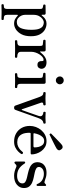

<svg xmlns="http://www.w3.org/2000/svg" viewBox="868 -1592 912 2689"><g transform="rotate(90 1324.5 -247.0)"><path d="M52 189Q38 189 38 173Q38 157 52 157Q87 157 96 145Q105 133 105 106V-347Q105 -371 100.5 -379Q96 -387 83 -390Q77 -392 68.5 -393.5Q60 -395 55 -396Q42 -397 42 -412Q42 -418 45.5 -423Q49 -428 56 -428Q59 -428 73.5 -428.5Q88 -429 107 -429Q126 -429 142 -429.5Q158 -430 163 -430Q186 -430 186 -409V-380Q186 -374 189.5 -373Q193 -372 197 -377Q205 -387 219.5 -402.5Q234 -418 257 -430Q280 -442 311 -442Q353 -442 393.5 -420Q434 -398 460.5 -349.5Q487 -301 487 -223Q487 -143 459 -90.5Q431 -38 391 -13Q351 12 313 12Q270 12 244 -4Q218 -20 200 -37Q193 -43 190 -40.5Q187 -38 187 -33V108Q187 136 199.5 146.5Q212 157 246 157Q260 157 260 173Q260 189 246 189Q239 189 221.5 188.5Q204 188 183 187.5Q162 187 146 187Q122 187 92.5 188Q63 189 52 189ZM288 -26Q349 -26 373 -81.5Q397 -137 397 -229Q397 -306 381 -343Q365 -380 341.5 -392Q318 -404 295 -404Q271 -404 246 -386.5Q221 -369 204 -336.5Q187 -304 187 -259V-139Q187 -114 199.5 -87.5Q212 -61 234.5 -43.5Q257 -26 288 -26Z M555 0Q542 0 542 -16Q542 -32 555 -32Q593 -32 608 -43Q623 -54 623 -82V-347Q623 -367 619 -378Q615 -389 603 -390Q595 -391 575.5 -393Q556 -395 549 -396Q536 -397 536 -412Q536 -427 550 -429Q553 -429 571 -429Q589 -429 611.5 -429.5Q634 -430 653 -430Q672 -430 678 -430Q700 -430 700 -407V-355Q700 -352 703 -351Q706 -350 709 -354Q725 -374 745.5 -394Q766 -414 792 -428Q818 -442 849 -442Q896 -442 919.5 -422Q943 -402 943 -370Q943 -352 929.5 -333.5Q916 -315 889 -315Q858 -315 847 -331Q836 -347 836 -358Q836 -361 836 -367Q836 -384 833.5 -392.5Q831 -401 816 -401Q797 -401 777.5 -385Q758 -369 741.5 -343.5Q725 -318 715 -288Q705 -258 705 -230V-84Q705 -55 723.5 -43.5Q742 -32 775 -32Q789 -32 789 -16Q789 0 775 0Q765 0 739.5 -1Q714 -2 664 -2Q622 -2 594 -1Q566 0 555 0Z M1018 0Q1004 0 1004 -16Q1004 -32 1018 -32Q1053 -32 1062 -44Q1071 -56 1071 -83V-347Q1071 -372 1066 -380.5Q1061 -389 1048 -390Q1041 -392 1029 -393Q1017 -394 1011 -395Q998 -398 998 -412Q998 -418 1002 -423Q1006 -428 1012 -428Q1015 -428 1031.5 -428.5Q1048 -429 1069 -429Q1090 -429 1107.5 -429.5Q1125 -430 1130 -430Q1153 -430 1153 -406V-83Q1153 -56 1161.5 -44Q1170 -32 1199 -32Q1213 -32 1213 -16Q1213 0 1199 0Q1189 0 1162 -1Q1135 -2 1112 -2Q1088 -2 1058.5 -1Q1029 0 1018 0ZM1105 -573Q1082 -573 1066 -589.5Q1050 -606 1050 -628Q1050 -651 1066 -667Q1082 -683 1105 -683Q1128 -683 1144 -667Q1160 -651 1160 -628Q1160 -606 1144 -589.5Q1128 -573 1105 -573Z M1489 12Q1473 12 1466.5 6.5Q1460 1 1457 -9Q1455 -17 1445.5 -42.5Q1436 -68 1423.5 -103.5Q1411 -139 1396.5 -178.5Q1382 -218 1369.5 -254Q1357 -290 1348 -315Q1339 -340 1336 -347Q1326 -373 1314 -385Q1302 -397 1282 -397Q1275 -397 1271.5 -402Q1268 -407 1268 -414Q1268 -420 1271.5 -425Q1275 -430 1282 -430Q1292 -430 1312 -428.5Q1332 -427 1356 -427Q1379 -427 1405.5 -428.5Q1432 -430 1442 -430Q1449 -430 1452.5 -425Q1456 -420 1456 -414Q1456 -407 1452.5 -402Q1449 -397 1442 -397Q1424 -397 1418.5 -388.5Q1413 -380 1417 -367Q1419 -360 1429 -332Q1439 -304 1452 -266.5Q1465 -229 1477.5 -192Q1490 -155 1499 -129.5Q1508 -104 1509 -100Q1511 -94 1515.5 -94.5Q1520 -95 1521 -99Q1524 -107 1532.5 -130.5Q1541 -154 1552 -185Q1563 -216 1573.5 -247Q1584 -278 1592.5 -301.5Q1601 -325 1603 -332Q1614 -367 1596.5 -382Q1579 -397 1558 -397Q1551 -397 1547.5 -402Q1544 -407 1544 -414Q1544 -420 1547.5 -425Q1551 -430 1558 -430Q1568 -430 1585 -428.5Q1602 -427 1626 -427Q1650 -427 1669 -428.5Q1688 -430 1698 -430Q1705 -430 1708.5 -425Q1712 -420 1712 -414Q1712 -407 1708.5 -402Q1705 -397 1698 -397Q1682 -397 1664 -380.5Q1646 -364 1630 -320Q1628 -314 1617.5 -284Q1607 -254 1592 -212.5Q1577 -171 1562 -128Q1547 -85 1535 -52Q1523 -19 1519 -8Q1513 12 1489 12Z M1961 12Q1896 12 1846.5 -17Q1797 -46 1770 -95.5Q1743 -145 1743 -208Q1743 -252 1758.5 -293.5Q1774 -335 1802.5 -368.5Q1831 -402 1870 -422Q1909 -442 1955 -442Q2004 -442 2039 -421Q2074 -400 2097 -367.5Q2120 -335 2131 -299.5Q2142 -264 2142 -235Q2142 -220 2124 -220H1855Q1845 -220 1842 -217Q1839 -214 1839 -206Q1839 -140 1857 -102Q1875 -64 1905 -48Q1935 -32 1970 -32Q2006 -32 2033 -45Q2060 -58 2078 -75Q2096 -92 2106 -105Q2116 -119 2130 -109Q2143 -101 2135 -87Q2125 -70 2102.5 -46.5Q2080 -23 2045 -5.5Q2010 12 1961 12ZM1858 -259H2025Q2044 -259 2044 -276Q2044 -304 2036 -335Q2028 -366 2008 -387.5Q1988 -409 1953 -409Q1923 -409 1901.5 -389Q1880 -369 1866.5 -338Q1853 -307 1846 -272Q1843 -259 1858 -259ZM1864 -484Q1857 -485 1852.5 -492Q1848 -499 1849 -505Q1852 -508 1867 -523Q1882 -538 1903.5 -559Q1925 -580 1947 -601Q1969 -622 1986.5 -638.5Q2004 -655 2011 -659Q2025 -669 2042.5 -667.5Q2060 -666 2073 -646Q2089 -625 2083 -610Q2077 -595 2063 -585Q2056 -580 2035 -569Q2014 -558 1986.5 -544Q1959 -530 1932 -517Q1905 -504 1886 -495Q1867 -486 1864 -484Z M2441 12Q2408 12 2377.5 3.5Q2347 -5 2324 -16Q2302 -26 2288 -16Q2284 -13 2279 -8Q2274 -3 2270 1Q2261 10 2251.5 6.5Q2242 3 2242 -10V-129Q2242 -141 2252.5 -143Q2263 -145 2269 -136Q2303 -81 2344.5 -55.5Q2386 -30 2443 -30Q2487 -30 2517.5 -49Q2548 -68 2548 -104Q2548 -131 2526.5 -145Q2505 -159 2471 -167Q2437 -175 2399.5 -183.5Q2362 -192 2328 -206.5Q2294 -221 2272.5 -247.5Q2251 -274 2251 -319Q2251 -350 2266.5 -378Q2282 -406 2315.5 -424Q2349 -442 2401 -442Q2432 -442 2458.5 -435Q2485 -428 2507 -419Q2534 -409 2543 -416Q2547 -419 2552.5 -423.5Q2558 -428 2562 -432Q2570 -438 2577 -436Q2584 -434 2584 -422V-317Q2584 -305 2573 -302.5Q2562 -300 2558 -310Q2536 -364 2496.5 -384.5Q2457 -405 2415 -405Q2367 -405 2342.5 -383.5Q2318 -362 2318 -336Q2318 -311 2339.5 -298Q2361 -285 2394.5 -277.5Q2428 -270 2465.5 -262.5Q2503 -255 2536.5 -240.5Q2570 -226 2591.5 -199Q2613 -172 2613 -125Q2613 -68 2567.5 -28Q2522 12 2441 12Z"/></g></svg>

Font: Zen Old Mincho
Style: Regular
Weight: 400
Designer: Yoshimichi Ohira
Foundry: Positype
Version: Version 1.001